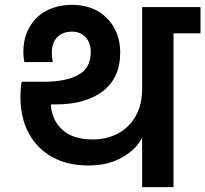

<svg xmlns="http://www.w3.org/2000/svg" viewBox="-20 -769 844 789"><path d="M564 -740C564 -740 564 -403 564 -403C564 -403 564 -403 564 -403C564 -360 555 -322 537 -291C519 -260 495 -236 464 -220C433 -204 399 -196 362 -196C362 -196 362 -196 362 -196C307 -196 265 -209 236 -236C207 -263 191 -297 189 -340C189 -340 210 -340 210 -340C210 -340 210 -340 210 -340C293 -340 358 -359 405 -396C451 -433 474 -485 474 -552C474 -552 474 -552 474 -552C474 -591 466 -625 449 -655C432 -685 409 -708 379 -725C349 -741 315 -749 276 -749C276 -749 276 -749 276 -749C239 -749 205 -742 175 -727C144 -712 120 -689 103 -660C85 -631 76 -596 76 -555C76 -555 76 -555 76 -555C76 -545 77 -531 80 -514C80 -514 197 -514 197 -514C197 -514 197 -514 197 -514C194 -530 193 -543 193 -552C193 -552 193 -552 193 -552C193 -579 200 -600 215 -616C230 -631 250 -639 275 -639C275 -639 275 -639 275 -639C299 -639 318 -631 332 -616C346 -600 353 -580 353 -556C353 -556 353 -556 353 -556C353 -511 336 -479 301 -461C266 -442 219 -433 160 -433C160 -433 69 -433 69 -433C69 -433 69 -433 69 -433C66 -415 64 -394 64 -369C64 -369 64 -369 64 -369C64 -312 76 -262 99 -220C122 -178 154 -146 196 -123C238 -100 287 -89 343 -89C343 -89 343 -89 343 -89C398 -89 444 -100 483 -123C522 -145 549 -172 564 -204C564 -204 564 0 564 0C564 0 693 0 693 0C693 0 693 -632 693 -632C693 -632 804 -632 804 -632C804 -632 804 -740 804 -740C804 -740 564 -740 564 -740Z"/></svg>

Font: Girnar Poppins
Style: SemiBold
Weight: 500
Designer: Ninad Kale (Devanagari), Jonny Pinhorn (Latin)
Foundry: Indian Type Foundry
Version: ""